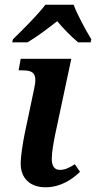

<svg xmlns="http://www.w3.org/2000/svg" viewBox="-20 -786 408 816"><path d="M35 -619 32 -606H97C134 -628 187 -667 223 -696C247 -667 285 -628 312 -606H365L368 -619C345 -657 308 -724 293 -766H173C138 -720 74 -657 35 -619ZM174 10C238 10 289 -25 320 -56L298 -88C275 -73 256 -64 234 -64C212 -64 200 -80 200 -111C200 -139 208 -182 214 -212L283 -536H68L59 -487H75C125 -487 139 -471 125 -408L86 -223C77 -180 68 -123 68 -90C68 -30 106 10 174 10Z"/></svg>

Font: Noto Serif SemiBold
Style: Italic
Weight: 600
Italic angle: -12°
Designer: Monotype Design Team
Foundry: Monotype Imaging Inc.
Version: Version 2.014